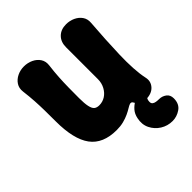

<svg xmlns="http://www.w3.org/2000/svg" viewBox="-196 -636 933 933"><g transform="rotate(-45 270.5 -169.5)"><path d="M504 -62Q511 -31 490.5 -8.5Q470 14 431 14Q412 14 398.5 5.5Q385 -3 377 -18Q374 -24 370 -25.5Q366 -27 361 -26Q352 -23 340 -15.5Q328 -8 311 0Q294 8 272.5 13.5Q251 19 225 19Q131 19 88 -39.5Q45 -98 45 -221Q45 -263 44.5 -296Q44 -329 42 -362.5Q40 -396 35 -436Q32 -461 44 -479.5Q56 -498 77.5 -508.5Q99 -519 124 -519Q150 -519 172 -508.5Q194 -498 206 -479.5Q218 -461 215 -436Q210 -396 208 -362.5Q206 -329 205.5 -296Q205 -263 205 -221Q205 -184 209.5 -163Q214 -142 223.5 -134Q233 -126 250 -126Q273 -126 292 -138Q311 -150 323 -172Q335 -194 335 -221Q335 -263 335 -297Q335 -331 335 -364.5Q335 -398 335 -440Q335 -476 356.5 -497.5Q378 -519 414 -519Q439 -519 460.5 -509Q482 -499 494.5 -481Q507 -463 505 -438Q501 -386 498 -333Q495 -280 493.5 -230Q492 -180 494.5 -137Q497 -94 504 -62ZM448 180Q414 180 386 162.5Q358 145 343.5 115.5Q329 86 337 49Q342 25 355.5 9.5Q369 -6 385.5 -15.5Q402 -25 416 -28L455 -36L472 -11Q472 -11 462.5 -6Q453 -1 443.5 8.5Q434 18 434 35Q434 45 440.5 50Q447 55 457 56.5Q467 58 477 58Q497 58 513.5 70Q530 82 530 106Q530 144 504 162Q478 180 448 180Z"/></g></svg>

Font: Winky Sans
Style: Bold
Weight: 700
Designer: Simon Atzbach
Foundry: typofactur
Version: Version 1.205